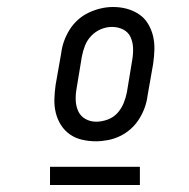

<svg xmlns="http://www.w3.org/2000/svg" viewBox="-20 -721 540 549"><path d="M254 -317Q234 -317 214.5 -321.5Q195 -326 179.5 -337Q164 -348 154 -364Q144 -380 139.5 -398.5Q135 -417 135.5 -437Q136 -457 139 -478L155 -569Q157 -586 163 -603Q169 -620 179 -636Q189 -652 203 -664.5Q217 -677 234 -685Q251 -693 268.5 -697Q286 -701 303 -701Q324 -701 342.5 -696Q361 -691 377 -680.5Q393 -670 403 -653.5Q413 -637 417.5 -618.5Q422 -600 421.5 -580Q421 -560 418 -539L402 -448Q400 -431 394 -414Q388 -397 378 -381Q368 -365 354 -352.5Q340 -340 323.5 -332Q307 -324 289 -320.5Q271 -317 254 -317ZM255 -373Q271 -373 287.5 -379Q304 -385 315.5 -397.5Q327 -410 333.5 -426Q340 -442 343 -458L358 -549Q361 -566 360.5 -583Q360 -600 353.5 -614.5Q347 -629 332.5 -636.5Q318 -644 300 -644Q284 -644 268.5 -637.5Q253 -631 241 -618.5Q229 -606 223 -590.5Q217 -575 214 -559L199 -468Q196 -452 196.5 -435Q197 -418 203.5 -403.5Q210 -389 224 -381Q238 -373 255 -373ZM123 -192V-244H380V-192Z"/></svg>

Font: iosevka_custom_sans_ss08 Light
Style: Italic
Weight: 300
Italic angle: -10°
Designer: Belleve Invis
Foundry: Belleve Invis
Version: Version 10.3.0; ttfautohint (v1.8.3)